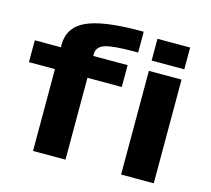

<svg xmlns="http://www.w3.org/2000/svg" viewBox="-111 -923 1160 1056"><g transform="rotate(15 469.0 -395.5)"><path d="M162.5 0V-466H14.5V-590.5H164L162.5 -602Q162.5 -705 257 -748Q351.5 -791 560 -791H581V-672.5H558Q435 -672.5 391.2 -657.2Q347.5 -642 347.5 -602L347 -590.5H543V-466H347.5V0ZM664 0V-590.5H850V0ZM664 -773H850V-649H664Z"/></g></svg>

Font: Anybody ExtraExpanded Regular
Style: Bold
Weight: 700
Width: 8
Designer: Tyler Finck
Foundry: Etcetera Type Company
Version: Version 1.010; ttfautohint (v1.8.3) -l 8 -r 50 -G 200 -x 14 